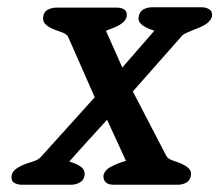

<svg xmlns="http://www.w3.org/2000/svg" viewBox="-20 -509 614 529"><path d="M405 -424Q402 -426 398 -427Q394 -428 390 -430Q377 -435 368.5 -443Q360 -451 362 -462Q364 -477 375 -483Q386 -489 399 -489H536Q548 -489 557 -483Q566 -477 564 -463Q560 -451 548 -443Q536 -435 519 -429Q512 -426 499.5 -421Q487 -416 482 -411L346 -257L439 -78Q444 -71 455.5 -67Q467 -63 475 -60Q490 -54 499 -46Q508 -38 506 -26Q504 -12 493.5 -6Q483 0 470 0H293Q264 0 265 -26Q269 -40 282 -47.5Q295 -55 309 -60L327 -66L275 -179Q267 -170 254.5 -156.5Q242 -143 228 -127.5Q214 -112 199 -95.5Q184 -79 171 -64Q177 -62 185 -59Q193 -56 200 -51.5Q207 -47 210.5 -41Q214 -35 213 -26Q211 -12 199.5 -6Q188 0 176 0H40Q28 0 19 -5.5Q10 -11 12 -25Q14 -37 26 -45Q38 -53 55 -59Q63 -61 75 -65.5Q87 -70 93 -77L241 -241L167 -409Q162 -416 150.5 -420Q139 -424 131 -427Q115 -433 106 -441.5Q97 -450 99 -463Q101 -477 112 -482.5Q123 -488 135 -488H302Q315 -488 323 -482.5Q331 -477 329 -463Q327 -453 315.5 -444.5Q304 -436 289 -431Q284 -429 280 -427.5Q276 -426 272 -424L317 -323Z"/></svg>

Font: Jura
Style: Bold Italic
Weight: 700
Designer: Ed Merritt
Foundry: Ten by Twenty
Version: Version 1.007